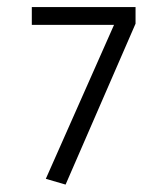

<svg xmlns="http://www.w3.org/2000/svg" viewBox="-20 -509 466 536"><path d="M107.9 -9.8 298.3 -439.5H68.8V-489.3H358.4V-442.9L163.1 6.3Z"/></svg>

Font: Amiri Typewriter
Style: Regular
Weight: 400
Monospace: yes
Designer: Khaled Hosny
Version: Version 1.1